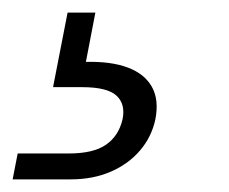

<svg xmlns="http://www.w3.org/2000/svg" viewBox="-107 -27 362 304"><path d="M29 71Q69 70 95.5 80Q122 90 133.5 110.5Q145 131 139 162Q133 190 114.5 211.5Q96 233 68 245Q40 257 5 257H-87L-79 216H2Q41 216 61 202Q81 188 87 162Q92 138 77.5 124.5Q63 111 23 111H-23L0 -7H44Z"/></svg>

Font: Albert Sans Light
Style: Italic
Weight: 300
Italic angle: -11.25°
Designer: Andreas Rasmussen
Foundry: a.Foundry
Version: Version 1.025